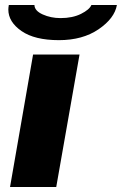

<svg xmlns="http://www.w3.org/2000/svg" viewBox="-20 -745 486 765"><path d="M214.8 -585Q118.2 -585 65.7 -621.3Q13.2 -657.7 13.2 -707Q13.2 -713.4 15.1 -725.1H117.2Q117.7 -702.1 150.1 -687.5Q182.6 -672.9 221.2 -672.9Q269 -672.9 302.7 -689.7Q336.4 -706.5 344.2 -725.1H445.8Q436.5 -671.9 372.8 -628.4Q309.1 -585 214.8 -585ZM20 0 111.8 -527.8H296.9L204.1 0Z"/></svg>

Font: Archivo Expanded ExtraBold
Style: Italic
Weight: 800
Width: 7
Italic angle: -10°
Designer: Hector Gatti
Foundry: Omnibus-Type
Version: Version 2.001